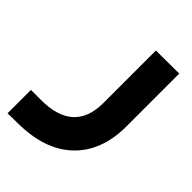

<svg xmlns="http://www.w3.org/2000/svg" viewBox="-185 -416 725 725"><g transform="rotate(45 178.0 -53.0)"><path d="M41 104.5Q215.8 104.5 215.8 -54.2V-314.9V-334.5H235.4L320.3 -335H339.8V-315.4V-54.2Q339.8 78.6 262.2 153.1Q184.6 227.5 42 228.5L7.3 229L-12.7 229.5V209.5V124V104.5H6.8Z"/></g></svg>

Font: Shabnam FD-WOL
Style: Bold-FD-WOL
Weight: 700
Foundry: DejaVu fonts team - Redesigned by Saber Rastikerdar - Based on Vazir font
Version: Version 5.0.0